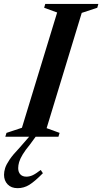

<svg xmlns="http://www.w3.org/2000/svg" viewBox="-54 -695 520 976"><path d="M236.5 -631.5 170.5 -655.5 176 -675H446L440.5 -655.5L361.5 -629.5L183 -43.5L249 -19.5L243 0H-27L-21 -19.5L57.5 -45.5ZM38.5 159.5Q38.5 179.5 49.2 191.2Q60 203 80 203Q96 203 111.5 196Q127 189 153 169L164 185.5Q122.5 227.5 95 244.5Q67.5 261.5 35.5 261.5Q3 261.5 -15.2 242.2Q-33.5 223 -33.5 193.5Q-33.5 177.5 -27.8 159.2Q-22 141 -5.2 116.2Q11.5 91.5 45 56.5L116 -25H145.5L98 40Q74 69 61 90.8Q48 112.5 43.2 129Q38.5 145.5 38.5 159.5Z"/></svg>

Font: Newsreader 24pt SemiBold
Style: Italic
Weight: 600
Italic angle: -17°
Designer: Hugues Gentile
Foundry: Production Type
Version: Version 1.003